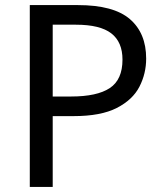

<svg xmlns="http://www.w3.org/2000/svg" viewBox="-20 -734 645 754"><path d="M286 -714Q426 -714 490 -659Q554 -604 554 -504Q554 -445 527.5 -393.5Q501 -342 438.5 -310Q376 -278 269 -278H187V0H97V-714ZM278 -637H187V-355H259Q361 -355 411 -388Q461 -421 461 -500Q461 -569 417 -603Q373 -637 278 -637Z"/></svg>

Font: Noto Sans Hatran
Style: Regular
Weight: 400
Designer: Monotype Design Team
Foundry: Monotype Imaging Inc.
Version: Version 2.001; ttfautohint (v1.8.4.7-5d5b)